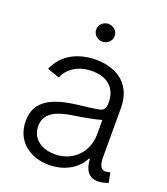

<svg xmlns="http://www.w3.org/2000/svg" viewBox="-138 -836 819 944"><g transform="rotate(20 271.5 -364.0)"><path d="M227.1 12.2C319.8 12.2 378.4 -35.2 402.8 -84.5H407.7C410.2 -25.9 436.5 5.9 480 5.9C499.5 5.9 516.6 2 534.7 -5.4L524.9 -57.1C514.6 -53.2 509.8 -52.7 500 -52.7C476.6 -52.7 465.8 -74.2 465.8 -114.3V-370.6C465.8 -515.1 356 -553.2 270.5 -553.2C185.5 -553.2 99.6 -518.6 63 -430.2L126.5 -408.7C145.5 -454.1 193.8 -494.1 272 -494.1C353.5 -494.1 399.9 -449.7 399.9 -376.5C399.9 -347.7 394 -335.9 372.6 -329.6C345.7 -323.7 308.6 -319.8 257.3 -313.5C134.3 -298.3 47.4 -260.7 47.4 -152.8C47.4 -46.9 127.9 12.2 227.1 12.2ZM236.8 -46.9C166 -46.9 113.8 -84.5 113.8 -149.9C113.8 -214.4 166.5 -244.1 257.8 -257.3C303.2 -263.7 361.3 -274.4 399.9 -285.2V-209.5C399.9 -120.6 335.9 -46.9 236.8 -46.9ZM267.6 -647C293.9 -647 315.9 -667.5 315.9 -693.4C315.9 -719.2 293.9 -739.7 267.6 -739.7C241.2 -739.7 219.2 -719.2 219.2 -693.4C219.2 -667.5 241.2 -647 267.6 -647Z"/></g></svg>

Font: Raveo Light
Style: Regular
Weight: 300
Designer: Jakub Foglar, Rasmus Andersson (Inter)
Foundry: Jakubfoglar.com
Version: Version 1.100;Glyphs 3.2.3 (3260)